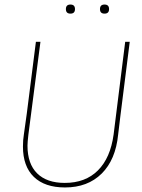

<svg xmlns="http://www.w3.org/2000/svg" viewBox="-20 -821 623 845"><path d="M270 -781Q270 -801 290 -801Q310 -801 310 -781Q310 -761 290 -761Q270 -761 270 -781ZM420 -781Q420 -801 440 -801Q460 -801 460 -781Q460 -761 440 -761Q420 -761 420 -781ZM551 -637 510 -312 500 -229Q489 -118 427.5 -57Q366 4 266 4Q177 4 129 -42.5Q81 -89 81 -176Q81 -205 85 -229L98 -322L138 -637H158L105 -229Q101 -195 101 -180Q101 -100 143.5 -58Q186 -16 265 -16Q356 -16 411 -71Q466 -126 480 -229L531 -637Z"/></svg>

Font: Alegreya Sans Thin
Style: Italic
Weight: 100
Italic angle: -7°
Designer: Juan Pablo del Peral
Foundry: Huerta Tipografica
Version: Version 2.007